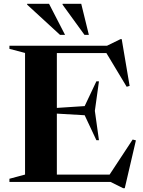

<svg xmlns="http://www.w3.org/2000/svg" viewBox="-20 -955 751 1008"><path d="M29.5 0V-16.5L111.5 -38.5V-677L29.5 -698.5V-715H542L612.5 -749.5H619L660.5 -504L645 -499.5L538.5 -676.5H278.5V-388.5L424.5 -398L486 -528H499.5L478 -373L499.5 -219H486L424.5 -350L278.5 -358.5V-38.5H555.5L676.5 -222.5L693.5 -218L635 33H626.5L560 0ZM321.5 -772H295L122.5 -930.5V-935H237.5ZM446.5 -772H423.5L308.5 -930.5V-935H406.5Z"/></svg>

Font: Newsreader 72pt SemiBold
Style: Regular
Weight: 600
Designer: Hugues Gentile
Foundry: Production Type
Version: Version 1.003; ttfautohint (v1.8.3)